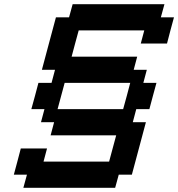

<svg xmlns="http://www.w3.org/2000/svg" viewBox="-20 -770 849 915"><path d="M91.3 125H528.8L545.9 62.5H608.4Q619.6 21 641.8 -62.3Q664.1 -145.5 675.3 -187.5H612.8L629.4 -250H691.9Q697.3 -270.5 708.5 -312.3Q719.7 -354 725.6 -375H663.1L679.7 -437.5H617.2L633.8 -500H321.3Q326.7 -520.5 337.9 -562.3Q349.1 -604 355 -625H667.5L650.9 -562.5H775.9Q781.2 -583.5 792.2 -625.2Q803.2 -667 809.1 -687.5H746.6L763.7 -750H326.2L309.1 -687.5H246.6Q235.4 -646 213.1 -562.7Q190.9 -479.5 179.7 -437.5H242.2L225.6 -375H163.1Q157.7 -354 146.5 -312.3Q135.3 -270.5 129.4 -250H191.9L175.3 -187.5H237.8L221.2 -125H533.7Q527.8 -104 516.8 -62.5Q505.9 -21 500 0H187.5L204.1 -62.5H79.1Q73.7 -41.5 62.7 0Q51.8 41.5 45.9 62.5H108.4ZM566.9 -250H254.4Q259.8 -270.5 271.2 -312.3Q282.7 -354 288.1 -375H600.6Q595.2 -354 584 -312.3Q572.8 -270.5 566.9 -250Z"/></svg>

Font: Faithful 32x
Style: Oblique
Weight: 400
Foundry: Faithful Resource Pack
Version: Version 1.0; January 27, 2023